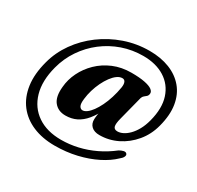

<svg xmlns="http://www.w3.org/2000/svg" viewBox="-179 -924 1313 1280"><g transform="rotate(30 477.0 -284.0)"><path d="M404.1 -219.9Q399.1 -180.1 408.1 -164.1Q417.1 -148.2 432.2 -148.2Q447.8 -148.2 465.3 -161.2Q482.8 -174.2 500.4 -198.1Q518 -222.1 534 -254.8Q550 -287.5 562.4 -327.1Q574.9 -366.6 582.3 -410.4Q586.5 -437.2 579.8 -452.2Q573.1 -467.1 556.8 -467.1Q536.9 -467.1 516.8 -452.6Q496.7 -438.1 478.1 -413Q459.5 -387.8 444 -355.8Q428.6 -323.8 418.2 -288.9Q407.9 -254 404.1 -219.9ZM612.3 -61.5Q572.6 -61.5 550.8 -81.7Q529 -101.9 530.2 -136.6Q530.7 -151.9 533.4 -169.8Q536.1 -187.6 541.3 -209.6Q546.6 -231.6 553.7 -258.5L560.2 -227.7Q533.6 -172.1 502.7 -135Q471.9 -97.9 434.6 -79.5Q397.4 -61.1 350.5 -61.1Q294.4 -61.1 263.1 -99.7Q231.9 -138.3 239.8 -216.9Q244.4 -275.3 271.5 -330.9Q298.6 -386.5 344.6 -431.2Q390.6 -475.9 453 -502.3Q515.5 -528.7 590.8 -528.7Q654.4 -528.7 694 -520.7Q733.7 -512.8 751.7 -499.4Q769.8 -485.9 767.8 -469Q766.2 -454.6 757.9 -447.2Q749.7 -439.8 740.7 -432.8Q731.7 -425.8 727.7 -413L679.9 -226.7Q668.1 -181.7 673.4 -162.2Q678.7 -142.7 704.4 -142.7Q724 -142.7 746.1 -153.5Q768.3 -164.4 789.9 -186.2Q811.5 -208 829.6 -240.6Q847.7 -273.3 859.1 -316.6Q887.7 -424.6 862.1 -502.8Q836.5 -581 768.9 -623.2Q701.4 -665.3 604.1 -665.3Q520.7 -665.3 444.5 -639Q368.4 -612.6 305.2 -564.1Q242.1 -515.6 197 -449.1Q151.9 -382.7 131 -302.8Q99.8 -184.5 125.6 -95.1Q151.4 -5.8 224.2 43.9Q297 93.6 406.7 93.6Q470.7 93.6 534.4 78.9Q598.1 64.3 658.9 35.2Q719.7 6.1 774.8 -37Q790.1 -46.1 806 -50Q821.9 -53.9 830.2 -44.3Q837.7 -35.5 831.3 -21.8Q825 -8.1 808.5 4.6Q765.4 46.3 700.6 78.8Q635.9 111.4 556.5 130Q477.2 148.6 389.2 148.6Q294 148.6 220.7 117.4Q147.4 86.3 101.9 27.2Q56.5 -31.8 44.7 -115.2Q32.9 -198.5 61 -302.8Q83.8 -389.5 136.9 -464.5Q190.1 -539.6 265.9 -595.9Q341.7 -652.2 433 -683.9Q524.4 -715.6 623.6 -715.6Q710.1 -715.6 777.9 -688.9Q845.7 -662.2 888.8 -610.9Q931.9 -559.7 943.9 -485.8Q955.9 -411.9 930.8 -317.5Q910.7 -240.7 862.6 -183.2Q814.6 -125.7 749.6 -93.6Q684.6 -61.5 612.3 -61.5Z"/></g></svg>

Font: Fraunces
Style: Italic
Weight: 900
Italic angle: -16°
Version: Version 1.000;[0bf87f6ff]